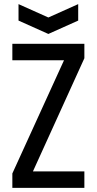

<svg xmlns="http://www.w3.org/2000/svg" viewBox="-20 -913 470 933"><path d="M40 0V-70L291 -620H40V-700H390V-630L140 -80H390V0ZM360 -893V-813L215 -748L70 -813V-893L215 -828Z"/></svg>

Font: Tektur SemiCondensed
Style: Regular
Weight: 400
Width: 4
Designer: Adam Jagosz
Foundry: Adam Jagosz
Version: Version 1.005;gftools[0.9.30]